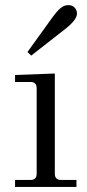

<svg xmlns="http://www.w3.org/2000/svg" viewBox="-20 -734 342 754"><path d="M87.9 -529.8 187.5 -668Q203.1 -689.5 217.3 -701.7Q231.4 -713.9 248 -713.9Q263.7 -713.9 272.9 -704.3Q282.2 -694.8 282.2 -680.2Q282.2 -655.8 234.4 -618.7L102.5 -515.6ZM39.1 0V-27.3H99.6Q124 -27.3 124 -51.8V-387.7Q124 -412.1 99.6 -412.1H39.1V-439.5L195.3 -445.3V-51.8Q195.3 -27.3 219.7 -27.3H280.3V0Z"/></svg>

Font: Theano Modern
Style: Regular
Weight: 400
Designer: Alexey Kryukov
Version: Version 2.00